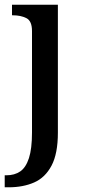

<svg xmlns="http://www.w3.org/2000/svg" viewBox="-30 -556 362 816"><path d="M-10 240V189H-3Q32 189 56 172.5Q80 156 93 116Q106 76 106 7V-424Q106 -467 82 -479Q58 -491 25 -491H21V-536H216V8Q216 97 189 148Q162 199 115 219.5Q68 240 7 240Z"/></svg>

Font: Noto Serif Bengali Medium
Style: Regular
Weight: 500
Designer: Juan Bruce, Universal Thirst, Indian Type Foundry and the Monotype Design Team.
Foundry: Monotype Imaging Inc.
Version: Version 2.003; ttfautohint (v1.8.4.7-5d5b)